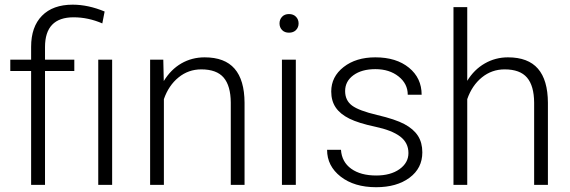

<svg xmlns="http://www.w3.org/2000/svg" viewBox="-20 -780 2406 810"><path d="M111.3 0V-480.5H23.4V-528.3H111.3V-582.5Q111.3 -667 157.2 -713.6Q203.1 -760.3 286.6 -760.3Q352.1 -760.3 421.4 -731.4L411.6 -681.2Q352.1 -707 290.5 -707Q169.9 -707 169.9 -581.5V-528.3H293.5V-480.5H169.9V0ZM453.1 0H394.5V-528.3H453.1Z M668.9 -528.3 670.9 -438Q700.7 -486.8 745.1 -512.5Q789.6 -538.1 843.3 -538.1Q928.2 -538.1 969.7 -490.2Q1011.2 -442.4 1011.7 -346.7V0H953.6V-347.2Q953.1 -418 923.6 -452.6Q894 -487.3 829.1 -487.3Q774.9 -487.3 733.2 -453.4Q691.4 -419.4 671.4 -361.8V0H613.3V-528.3Z M1228 0H1169.4V-528.3H1228ZM1159.2 -681.2Q1159.2 -697.8 1169.9 -709.2Q1180.7 -720.7 1199.2 -720.7Q1217.8 -720.7 1228.8 -709.2Q1239.7 -697.8 1239.7 -681.2Q1239.7 -664.6 1228.8 -653.3Q1217.8 -642.1 1199.2 -642.1Q1180.7 -642.1 1169.9 -653.3Q1159.2 -664.6 1159.2 -681.2Z M1703.1 -134.3Q1703.1 -177.7 1668.2 -204.1Q1633.3 -230.5 1563 -245.4Q1492.7 -260.3 1453.9 -279.5Q1415 -298.8 1396.2 -326.7Q1377.4 -354.5 1377.4 -394Q1377.4 -456.5 1429.7 -497.3Q1481.9 -538.1 1563.5 -538.1Q1651.9 -538.1 1705.3 -494.4Q1758.8 -450.7 1758.8 -380.4H1700.2Q1700.2 -426.8 1661.4 -457.5Q1622.6 -488.3 1563.5 -488.3Q1505.9 -488.3 1470.9 -462.6Q1436 -437 1436 -396Q1436 -356.4 1465.1 -334.7Q1494.1 -313 1571 -294.9Q1647.9 -276.9 1686.3 -256.3Q1724.6 -235.8 1743.2 -207Q1761.7 -178.2 1761.7 -137.2Q1761.7 -70.3 1707.8 -30.3Q1653.8 9.8 1566.9 9.8Q1474.6 9.8 1417.2 -34.9Q1359.9 -79.6 1359.9 -147.9H1418.5Q1421.9 -96.7 1461.7 -68.1Q1501.5 -39.6 1566.9 -39.6Q1627.9 -39.6 1665.5 -66.4Q1703.1 -93.3 1703.1 -134.3Z M1951.2 -439Q1980 -486.3 2024.9 -512.2Q2069.8 -538.1 2123 -538.1Q2208 -538.1 2249.5 -490.2Q2291 -442.4 2291.5 -346.7V0H2233.4V-347.2Q2232.9 -418 2203.4 -452.6Q2173.8 -487.3 2108.9 -487.3Q2054.7 -487.3 2012.9 -453.4Q1971.2 -419.4 1951.2 -361.8V0H1893.1V-750H1951.2Z"/></svg>

Font: RobotoInd Light
Style: Regular
Weight: 300
Designer: Google
Version: Version 2.001151; 2014